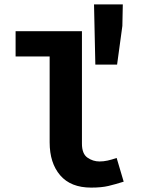

<svg xmlns="http://www.w3.org/2000/svg" viewBox="-20 -842 640 874"><path d="M395 12Q302 12 254 -44Q206 -100 206 -194V-585H51V-700H353V-188Q353 -142 378 -124.5Q403 -107 433 -107Q451 -107 469.5 -111Q488 -115 511 -123L543 -15Q505 -3 473.5 4.5Q442 12 395 12ZM414 -548 408 -822H539L537 -724L513 -548Z"/></svg>

Font: Source Code Pro ExtraLight
Style: Bold
Weight: 700
Monospace: yes
Version: Version 1.018;hotconv 1.0.116;makeotfexe 2.5.65601